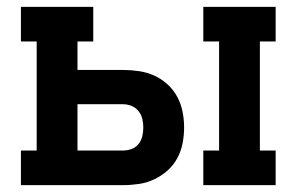

<svg xmlns="http://www.w3.org/2000/svg" viewBox="-20 -540 865 560"><path d="M573 0V-101H619V-419H573V-520H784V-419H738V-101H784V0ZM41 0V-101H87V-419H41V-520H252V-419H206V-336H339Q362 -336 385.5 -332.5Q409 -329 430 -319.5Q451 -310 468.5 -294Q486 -278 497 -257.5Q508 -237 512.5 -214Q517 -191 517 -168Q517 -145 512.5 -122Q508 -99 497 -78.5Q486 -58 468.5 -42.5Q451 -27 430 -17Q409 -7 385.5 -3.5Q362 0 339 0ZM206 -101H339Q352 -101 364 -105.5Q376 -110 384 -120Q392 -130 395 -142.5Q398 -155 398 -168Q398 -181 395 -193.5Q392 -206 384 -216Q376 -226 364 -231Q352 -236 339 -236H206Z"/></svg>

Font: Iosevka Plex Etoile
Style: Bold
Weight: 700
Designer: Belleve Invis
Foundry: Belleve Invis
Version: Version 25.1.1; ttfautohint (v1.8.4)